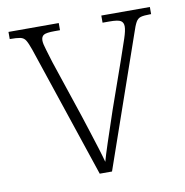

<svg xmlns="http://www.w3.org/2000/svg" viewBox="-66 -599 639 662"><g transform="rotate(-10 253.5 -268.0)"><path d="M76 -462Q68 -485 61.5 -495.5Q55 -506 42.5 -508.5Q30 -511 6 -511V-536H182V-511H163Q134 -511 125 -505.5Q116 -500 116 -486Q116 -475 123.5 -451.5Q131 -428 137 -407L204 -207Q213 -179 223.5 -146.5Q234 -114 243 -85Q252 -56 257 -37Q262 -56 276.5 -100Q291 -144 313 -209L370 -371Q386 -417 395 -444Q404 -471 404 -485Q404 -499 394.5 -505Q385 -511 355 -511H331V-536H501V-511H497Q476 -511 465 -508Q454 -505 447.5 -493.5Q441 -482 433 -457L274 0H231Z"/></g></svg>

Font: Noto Serif Georgian SemiCondensed ExtraLight
Style: Regular
Weight: 200
Width: 4
Designer: Monotype Design Team, Akaki Razmadze
Foundry: Google LLC
Version: Version 2.003; ttfautohint (v1.8.4.7-5d5b)